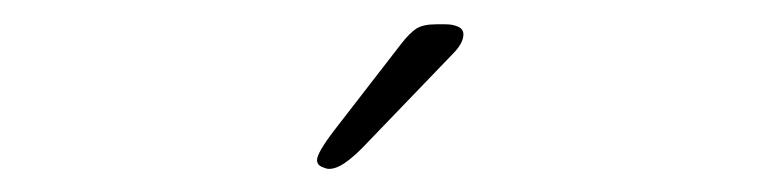

<svg xmlns="http://www.w3.org/2000/svg" viewBox="-20 -692 659 162"><path d="M257.5 -549.5Q255.5 -549.5 251.5 -551.2Q247.5 -553 247.5 -557Q247.5 -563 262 -582L318.5 -655Q325.5 -664 331.2 -667.8Q337 -671.5 348 -671.5H356Q362 -671.5 366.5 -669.5Q371 -667.5 371 -663Q371 -655.5 362 -646.5L285.5 -567Q277.5 -559 270.5 -554.2Q263.5 -549.5 257.5 -549.5Z"/></svg>

Font: Sono ExtraLight
Style: Regular
Weight: 200
Designer: Tyler Finck
Foundry: Tyler Finck
Version: Version 2.112